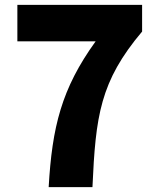

<svg xmlns="http://www.w3.org/2000/svg" viewBox="-20 -765 649 785"><path d="M179 0H358C371 -291 389 -432 561 -636V-745H51V-596H371C231 -402 193 -245 179 0Z"/></svg>

Font: Noto Sans JP Black
Style: Regular
Weight: 900
Designer: Ryoko NISHIZUKA 西塚涼子 (kana, bopomofo & ideographs); Paul D. Hunt (Latin, Greek & Cyrillic); Sandoll Communications 산돌커뮤니
Foundry: Adobe
Version: Version 2.002;hotconv 1.0.116;makeotfexe 2.5.65601